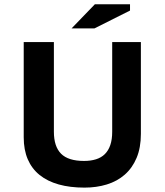

<svg xmlns="http://www.w3.org/2000/svg" viewBox="-20 -857 762 889"><path d="M89.8 0ZM499.5 -662.1H632.3V-237.3Q632.3 -172.9 612.5 -126Q592.8 -79.1 557.6 -48.3Q522.5 -17.6 474.6 -2.9Q426.8 11.7 371.1 11.7Q304.2 11.7 252 -2.9Q199.7 -17.6 163.6 -46.6Q127.4 -75.7 108.6 -119.4Q89.8 -163.1 89.8 -221.2V-662.1H229.5V-247.1Q229.5 -178.7 262.7 -145.3Q295.9 -111.8 369.1 -111.8Q399.9 -111.8 424.3 -119.4Q448.7 -127 465.3 -143.3Q481.9 -159.7 490.7 -185.3Q499.5 -210.9 499.5 -247.1ZM419.4 -837.4H582V-808.1L417.5 -725.6H311.5Z"/></svg>

Font: PT Astra Sans
Style: Bold
Weight: 700
Designer: A.Korolkova, I. Chaeva
Foundry: ParaType Ltd
Version: Version 1.001; ttfautohint (v1.6)